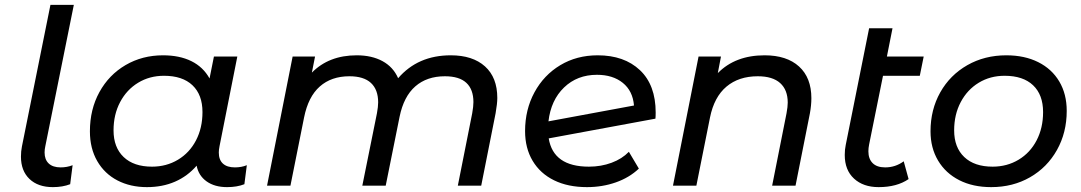

<svg xmlns="http://www.w3.org/2000/svg" viewBox="-20 -762 4436 788"><path d="M66 -119Q66 -141 70 -161L187 -742H283L166 -162Q163 -149 163 -136Q163 -107 180 -91Q197 -75 229 -75Q255 -75 278 -84L268 -6Q237 6 197 6Q136 6 101 -27.5Q66 -61 66 -119Z M993 -84 983 -6Q953 6 912 6Q861 6 828 -17.5Q795 -41 787 -82Q750 -39 698.5 -16.5Q647 6 583 6Q515 6 462 -21.5Q409 -49 379 -101Q349 -153 349 -223Q349 -313 388 -384Q427 -455 495.5 -495Q564 -535 649 -535Q717 -535 765.5 -511Q814 -487 840 -440L858 -530H954L881 -162Q878 -147 878 -136Q878 -106 895 -90.5Q912 -75 944 -75Q971 -75 993 -84ZM811 -302Q811 -373 770 -412Q729 -451 653 -451Q594 -451 547 -422.5Q500 -394 473 -343Q446 -292 446 -227Q446 -157 487.5 -117.5Q529 -78 604 -78Q663 -78 710.5 -106.5Q758 -135 784.5 -186Q811 -237 811 -302Z M2021 -360Q2021 -337 2014 -297L1955 0H1859L1918 -297Q1923 -325 1923 -343Q1923 -395 1894 -422Q1865 -449 1806 -449Q1732 -449 1684.5 -407.5Q1637 -366 1620 -283L1563 0H1467L1527 -297Q1532 -324 1532 -342Q1532 -394 1502.5 -421.5Q1473 -449 1414 -449Q1340 -449 1292.5 -407Q1245 -365 1228 -280L1172 0H1076L1181 -530H1273L1260 -464Q1330 -535 1444 -535Q1506 -535 1550 -511Q1594 -487 1614 -441Q1695 -535 1830 -535Q1920 -535 1970.5 -489.5Q2021 -444 2021 -360Z M2671 -300Q2671 -284 2670 -275L2232 -194Q2251 -78 2397 -78Q2447 -78 2490 -94Q2533 -110 2561 -139L2602 -70Q2563 -33 2507.5 -13.5Q2452 6 2389 6Q2311 6 2254 -22Q2197 -50 2166 -102Q2135 -154 2135 -224Q2135 -312 2173.5 -383Q2212 -454 2279.5 -494.5Q2347 -535 2433 -535Q2542 -535 2606.5 -474Q2671 -413 2671 -300ZM2231 -264 2582 -329Q2577 -389 2536 -422Q2495 -455 2430 -455Q2349 -455 2295 -403Q2241 -351 2231 -264Z M3310 -359Q3310 -330 3304 -297L3245 0H3149L3208 -297Q3213 -324 3213 -341Q3213 -393 3182 -421Q3151 -449 3090 -449Q3012 -449 2961.5 -406.5Q2911 -364 2894 -280L2838 0H2742L2847 -530H2939L2926 -462Q2998 -535 3118 -535Q3209 -535 3259.5 -489Q3310 -443 3310 -359Z M3547 -169Q3544 -154 3544 -141Q3544 -110 3561.5 -92.5Q3579 -75 3613 -75Q3655 -75 3689 -100L3709 -27Q3661 6 3586 6Q3523 6 3485 -29Q3447 -64 3447 -126Q3447 -148 3451 -167L3547 -646H3643L3620 -530H3771L3755 -451H3604Z M3799 -223Q3799 -312 3839 -383Q3879 -454 3950 -494.5Q4021 -535 4110 -535Q4185 -535 4241 -507Q4297 -479 4327.5 -427.5Q4358 -376 4358 -307Q4358 -218 4318 -146.5Q4278 -75 4207.5 -34.5Q4137 6 4048 6Q3973 6 3917 -22.5Q3861 -51 3830 -103Q3799 -155 3799 -223ZM4261 -302Q4261 -373 4220 -412Q4179 -451 4103 -451Q4044 -451 3997 -422.5Q3950 -394 3923 -343Q3896 -292 3896 -227Q3896 -157 3937.5 -117.5Q3979 -78 4054 -78Q4113 -78 4160.5 -106.5Q4208 -135 4234.5 -186Q4261 -237 4261 -302Z"/></svg>

Font: Montserrat Alternates Medium
Style: Italic
Weight: 500
Italic angle: -11.3°
Designer: Julieta Ulanovsky
Foundry: Julieta Ulanovsky
Version: Version 7.200